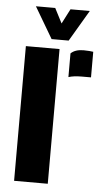

<svg xmlns="http://www.w3.org/2000/svg" viewBox="-55 -816 471 852"><g transform="rotate(5 180.5 -390.0)"><path d="M41 0V-600H191V0ZM241 -479.5V-585Q260.5 -604 298 -604Q311 -604 323 -603Q335 -602 341 -601V-487H300Q263.5 -487 241 -479.5ZM152 -641 70 -780H156L190 -714L224 -780H310L228 -641Z"/></g></svg>

Font: Big Shoulders Stencil Display Thin Black
Style: Regular
Weight: 900
Version: Version 2.001